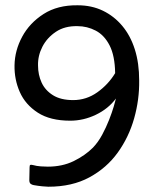

<svg xmlns="http://www.w3.org/2000/svg" viewBox="-20 -699 587 727"><path d="M246 -242Q170 -242 123 -272.5Q76 -303 55 -350.5Q34 -398 35 -452Q36 -508 64 -560Q92 -612 145 -646Q198 -680 274 -679Q327 -679 369.5 -658.5Q412 -638 443 -601Q474 -564 490.5 -512Q507 -460 507 -394Q508 -322 488 -251Q468 -180 426 -121.5Q384 -63 318.5 -27.5Q253 8 163 8Q156 8 140.5 6.5Q125 5 108 2Q101 1 96 -3Q91 -7 91 -17L92 -65Q92 -73 94.5 -74.5Q97 -76 105 -74Q119 -70 135 -69Q151 -68 161 -68Q216 -68 259 -89Q302 -110 332 -140Q352 -161 367 -189Q382 -217 393 -245Q404 -273 410.5 -295Q417 -317 419 -326Q390 -287 343 -264.5Q296 -242 246 -242ZM273 -600Q225 -601 191.5 -578.5Q158 -556 140.5 -522Q123 -488 124 -451Q124 -416 137.5 -386.5Q151 -357 180.5 -338.5Q210 -320 257 -320Q307 -320 348.5 -349.5Q390 -379 416 -422Q415 -488 395 -527Q375 -566 342.5 -583Q310 -600 273 -600Z"/></svg>

Font: Glory Thin Medium
Style: Regular
Weight: 500
Version: Version 1.011